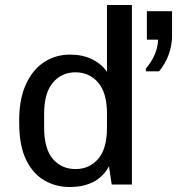

<svg xmlns="http://www.w3.org/2000/svg" viewBox="-20 -740 710 770"><path d="M259 10Q204 10 158 -16.5Q112 -43 84.5 -99.5Q57 -156 57 -247V-258Q57 -343 84 -402Q111 -461 157 -491Q203 -521 261 -521Q311 -521 349 -502.5Q387 -484 409 -452V-720H509V0H428L417 -73Q372 10 259 10ZM283 -62Q338 -62 373.5 -102.5Q409 -143 409 -228V-284Q409 -368 373.5 -409Q338 -450 283 -450Q227 -450 192 -408.5Q157 -367 157 -284V-229Q157 -143 192 -102.5Q227 -62 283 -62ZM565 -454V-465Q588 -492 600.5 -521Q613 -550 614 -581H569V-695H670V-597Q670 -558 656.5 -521Q643 -484 618 -454Z"/></svg>

Font: Chivo Mono
Style: Regular
Weight: 400
Monospace: yes
Designer: Hector Gatti
Foundry: Omnibus-Type
Version: Version 1.008; ttfautohint (v1.8.4.7-5d5b)